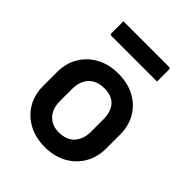

<svg xmlns="http://www.w3.org/2000/svg" viewBox="-214 -891 1029 1029"><g transform="rotate(45 300.0 -376.5)"><path d="M300 -547Q371 -547 424.5 -518.5Q478 -490 508 -439Q538 -388 538 -322V-217Q538 -150 507.5 -98.5Q477 -47 423.5 -18Q370 11 300 11Q229 11 175.5 -18Q122 -47 92 -97.5Q62 -148 62 -214V-319Q62 -387 92.5 -438Q123 -489 177 -518Q231 -547 300 -547ZM303 -438Q245 -438 214 -404Q183 -370 183 -314V-221Q183 -161 216 -129Q245 -98 297 -98Q356 -98 386.5 -132.5Q417 -167 417 -222V-315Q417 -376 386 -409Q357 -438 303 -438ZM121 -764H466Q477 -764 477 -753V-663H132Q121 -663 121 -674Z"/></g></svg>

Font: Recursive Sn Lnr St SmB
Style: Regular
Weight: 600
Version: Version 1.079;hotconv 1.0.112;makeotfexe 2.5.65598; ttfautoh